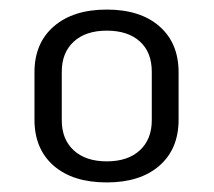

<svg xmlns="http://www.w3.org/2000/svg" viewBox="-20 -736 446 401"><path d="M203 -355Q132 -355 92 -390Q52 -425 52 -486V-585Q52 -646 92.5 -681Q133 -716 203 -716Q273 -716 313 -681Q353 -646 353 -585V-486Q353 -425 313 -390Q273 -355 203 -355ZM203 -399Q247 -399 272 -422Q297 -445 297 -485V-586Q297 -627 272 -649.5Q247 -672 203 -672Q159 -672 134 -649Q109 -626 109 -586V-485Q109 -445 134 -422Q159 -399 203 -399Z"/></svg>

Font: Pathway Extreme SemiCondensed Light
Style: Regular
Weight: 300
Width: 4
Version: Version 1.001;gftools[0.9.26]